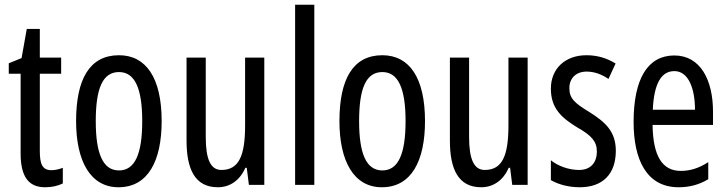

<svg xmlns="http://www.w3.org/2000/svg" viewBox="-20 -846 3068 810"><path d="M197 -128C158 -128 148 -155 148 -209V-535H238V-603H148V-724H93L71 -601L17 -579V-535H67V-199C67 -103 99 -56 170 -56C200 -56 224 -62 245 -72V-138C229 -132 213 -128 197 -128Z M662 -335C662 -518 596 -613 482 -613C358 -613 301 -512 301 -335C301 -167 361 -56 480 -56C605 -56 662 -168 662 -335ZM384 -335C384 -473 413 -542 482 -542C549 -542 580 -473 580 -335C580 -196 549 -127 482 -127C414 -127 384 -198 384 -335Z M1095 -603H1014V-317C1014 -189 988 -129 914 -129C869 -129 848 -173 848 -268V-603H767V-253C767 -133 802 -56 899 -56C950 -56 992 -85 1015 -138H1021L1030 -66H1095Z M1306 -66V-826H1225V-66Z M1773 -335C1773 -518 1707 -613 1593 -613C1469 -613 1412 -512 1412 -335C1412 -167 1472 -56 1591 -56C1716 -56 1773 -168 1773 -335ZM1495 -335C1495 -473 1524 -542 1593 -542C1660 -542 1691 -473 1691 -335C1691 -196 1660 -127 1593 -127C1525 -127 1495 -198 1495 -335Z M2206 -603H2125V-317C2125 -189 2099 -129 2025 -129C1980 -129 1959 -173 1959 -268V-603H1878V-253C1878 -133 1913 -56 2010 -56C2061 -56 2103 -85 2126 -138H2132L2141 -66H2206Z M2578 -210C2578 -292 2533 -331 2467 -373C2404 -411 2382 -431 2382 -474C2382 -516 2410 -544 2455 -544C2488 -544 2519 -532 2547 -513L2577 -578C2540 -601 2500 -613 2454 -613C2365 -613 2304 -557 2304 -472C2304 -389 2349 -349 2416 -308C2476 -274 2498 -249 2498 -207C2498 -158 2470 -129 2423 -129C2379 -129 2333 -146 2304 -170V-86C2334 -69 2376 -56 2426 -56C2522 -56 2578 -111 2578 -210Z M2825 -612C2712 -612 2653 -513 2653 -331C2653 -175 2706 -56 2843 -56C2889 -56 2930 -67 2968 -90V-162C2928 -136 2891 -125 2852 -125C2773 -125 2735 -189 2733 -319H2988V-375C2988 -508 2935 -612 2825 -612ZM2825 -546C2885 -546 2912 -471 2912 -383H2734C2739 -494 2770 -546 2825 -546Z"/></svg>

Font: Noto Sans Malayalam UI ExtraCondensed
Style: Regular
Weight: 400
Width: 2
Designer: Jelle Bosma - Monotype Design Team
Foundry: Monotype Imaging Inc.
Version: Version 2.104